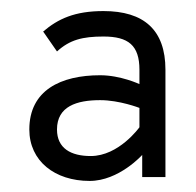

<svg xmlns="http://www.w3.org/2000/svg" viewBox="-20 -799 354 347"><path d="M58 -742 83 -706C106 -727 129 -733 167 -733C212 -733 232 -717 232 -673V-647C232 -647 198 -663 161 -663C90 -663 33 -636 33 -565C33 -508 79 -472 142 -472C195 -472 237 -519 237 -519V-479H279V-673C279 -745 240 -779 167 -779C115 -779 85 -765 58 -742ZM144 -517C108 -517 83 -531 83 -565C83 -607 119 -618 161 -618C196 -618 232 -604 232 -604V-569C232 -569 195 -517 144 -517Z"/></svg>

Font: Charger
Style: Regular
Weight: 400
Designer: Jasper
Foundry: Cannot Into Space Fonts
Version: Version 0.98